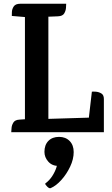

<svg xmlns="http://www.w3.org/2000/svg" viewBox="-20 -705 599 1024"><path d="M113 -658 238 -655V-22H113ZM534 -80V0H40Q41 -5 41.5 -20.5Q42 -36 51 -51Q60 -66 84 -67L113 -69L238 -71ZM449 -35 470 -216Q475 -217 490.5 -216Q506 -215 520 -207Q534 -199 534 -177V0H466ZM88 -685H333Q333 -680 332 -664Q331 -648 322.5 -633.5Q314 -619 289 -618L240 -616L114 -614L43 -620Q43 -625 43.5 -641Q44 -657 53.5 -671Q63 -685 88 -685ZM288 152 328 170Q317 175 309.5 177.5Q302 180 292 180Q258 180 237.5 157Q217 134 217 105Q217 68 238 46.5Q259 25 295 25Q330 25 351.5 47Q373 69 373 106Q373 144 354 184Q335 224 307 255Q279 286 251 298Q244 302 232.5 291Q221 280 221 274Q244 257 259 233.5Q274 210 281 187.5Q288 165 288 152Z"/></svg>

Font: Karma Variable Light
Style: Regular
Weight: 300
Designer: Joana Correia
Foundry: Indian Type Foundry
Version: Version 3.000